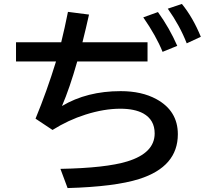

<svg xmlns="http://www.w3.org/2000/svg" viewBox="-20 -894 1039 971"><path d="M61 -680.2H289.6Q307.1 -751 323.7 -834L430.2 -820.3Q414.6 -750 397 -680.2H726.1V-583H370.6Q332.5 -448.7 293.5 -357.9Q419.4 -433.1 590.3 -433.1Q696.8 -433.1 771 -392.6Q879.4 -333.5 879.4 -215.3Q879.4 -50.8 684.1 11.2Q561 50.3 321.8 57.1L285.6 -40Q515.1 -44.4 623.5 -77.6Q762.2 -120.1 762.2 -219.2Q762.2 -288.1 704.6 -320.3Q660.6 -344.2 588.4 -344.2Q506.3 -344.2 412.6 -314.5Q325.7 -287.1 245.6 -236.8L159.7 -293.9Q217.3 -433.6 263.2 -583H61ZM802.2 -631.8Q770 -711.9 704.6 -806.2L778.8 -833Q836.4 -753.4 876.5 -662.1ZM924.3 -674.8Q890.1 -763.2 828.6 -850.1L899.9 -874Q955.6 -805.7 995.6 -708Z"/></svg>

Font: UDEV Gothic 35
Style: Bold
Weight: 700
Version: v2.1.0; ttfautohint (v1.8.4.7-5d5b-dirty) -l 6 -r 45 -G 200 